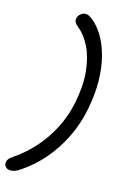

<svg xmlns="http://www.w3.org/2000/svg" viewBox="-216 -877 779 1204"><g transform="rotate(15 173.5 -275.0)"><path d="M-19.2 259.8Q-32 259.8 -41.9 254.3Q-51.8 248.8 -57.1 238.5Q-62.4 228.2 -59.8 216.2Q-58.2 205.6 -51.2 195.9Q-44.2 186.2 -27.2 175Q46 125.6 104.8 59.8Q163.6 -6 204.5 -86.2Q245.4 -166.4 263.6 -255.8Q286.6 -370.2 277.5 -460.7Q268.4 -551.2 237.1 -615.8Q205.8 -680.4 160.8 -716.6Q141.4 -732.4 135.9 -744.6Q130.4 -756.8 133 -768.6Q136.6 -785.8 151.4 -798.1Q166.2 -810.4 181.6 -810.4Q193.2 -810.4 203.2 -806.4Q213.2 -802.4 230.6 -788.6Q269.4 -757.4 300.4 -705.3Q331.4 -653.2 350 -582.3Q368.6 -511.4 370.1 -424.9Q371.6 -338.4 352 -238.6Q332 -137.4 288.4 -48.4Q244.8 40.6 183 112.3Q121.2 184 45.2 235Q22.4 250.8 7.3 255.3Q-7.8 259.8 -19.2 259.8Z"/></g></svg>

Font: Shantell Sans Light
Style: Italic
Weight: 300
Italic angle: -11°
Designer: Stephen Nixon, Anya Danilova, Shantell Martin
Foundry: Arrow Type
Version: Version 1.008;[ac192a2d6]